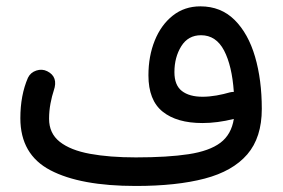

<svg xmlns="http://www.w3.org/2000/svg" viewBox="-20 -558 908 617"><path d="M45.4 -178.2Q45.4 -252 69.8 -308.1Q78.1 -325.2 96.7 -331.3Q115.2 -337.4 131.8 -329.1Q168 -311 152.8 -267.1Q147 -250 142.3 -225.6Q137.7 -201.2 137.7 -176.3Q137.7 -129.4 172.1 -102.3Q206.5 -75.2 269.3 -63.7Q332 -52.2 416.5 -52.2Q519 -52.2 586.2 -62.5Q653.3 -72.8 688.5 -99.4Q723.6 -126 731.4 -175.8Q678.7 -162.6 630.4 -162.6Q548.3 -162.6 502.7 -199.2Q457 -235.8 457 -315.9Q457 -377.4 477.3 -427.7Q497.6 -478 535.2 -507.8Q572.8 -537.6 624 -537.6Q689.9 -537.6 733.9 -493.9Q777.8 -450.2 799.6 -375.7Q821.3 -301.3 821.3 -208Q821.3 -116.2 774.7 -62Q728 -7.8 637.7 15.9Q547.4 39.6 416.5 39.6Q238.3 39.6 141.8 -11Q45.4 -61.5 45.4 -178.2ZM540.5 -326.2Q540.5 -284.2 564.5 -265.6Q588.4 -247.1 630.9 -247.1Q652.3 -247.1 675.8 -251.2Q699.2 -255.4 718.8 -261.2Q725.1 -262.7 731.4 -262.7Q725.6 -346.7 700 -395.8Q674.3 -444.8 626 -444.8Q584.5 -444.8 562.5 -409.4Q540.5 -374 540.5 -326.2Z"/></svg>

Font: Mikhak Medium
Style: Regular
Weight: 500
Designer: Amin Abedi
Version: Version 3.3